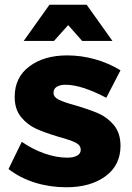

<svg xmlns="http://www.w3.org/2000/svg" viewBox="-20 -783 557 811"><path d="M257 -425Q234 -425 220 -416.5Q206 -408 206 -391Q206 -373 228 -362Q250 -351 298 -338Q356 -321 394.5 -304.5Q433 -288 461 -254.5Q489 -221 489 -167Q489 -85 425.5 -38.5Q362 8 260 8Q191 8 128 -11.5Q65 -31 16 -69L72 -184Q118 -152 168.5 -134.5Q219 -117 264 -117Q290 -117 305.5 -125.5Q321 -134 321 -150Q321 -170 298.5 -181Q276 -192 228 -205Q171 -222 134 -238.5Q97 -255 69.5 -288Q42 -321 42 -374Q42 -456 104 -502.5Q166 -549 264 -549Q323 -549 380.5 -533Q438 -517 489 -486L429 -370Q324 -425 257 -425ZM455 -610H327L268 -677L208 -610H80L189 -763H346Z"/></svg>

Font: Gontserrat
Style: Bold
Weight: 700
Designer: Julieta Ulanovsky
Foundry: Julieta Ulanovsky
Version: Version 6.001